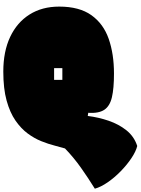

<svg xmlns="http://www.w3.org/2000/svg" viewBox="2 -812 852 1164"><g transform="rotate(-90 428.0 -230.0)"><path d="M125 176Q92 168 51.5 141Q11 114 -28 76Q-67 38 -95.5 -3.5Q-124 -45 -134 -81Q-68 -122 -6.5 -165.5Q55 -209 110 -262Q118 -288 127.5 -325.5Q137 -363 154 -405.5Q171 -448 201 -488.5Q231 -529 279.5 -562.5Q328 -596 400.5 -616Q473 -636 576 -636Q698 -636 786 -594.5Q874 -553 922 -477Q970 -401 970 -297Q970 -175 918 -102Q866 -29 774.5 3Q683 35 564 35Q474 35 420.5 22.5Q367 10 344.5 -23.5Q322 -57 326 -121L307 -124Q299 -59 278 2.5Q257 64 220 110.5Q183 157 125 176ZM526 -278H597V-328H526Z"/></g></svg>

Font: Oi
Style: Regular
Weight: 400
Designer: Kostas Bartsokas, Mohamad Dakak
Foundry: Foundry5
Version: Version 4.000